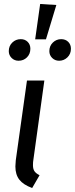

<svg xmlns="http://www.w3.org/2000/svg" viewBox="-20 -930 375 961"><path d="M147 -130Q145 -120 145 -103Q145 -84 152.5 -73Q160 -62 178 -53L141 11Q97 -5 77 -30.5Q57 -56 57 -97Q57 -106 59 -128L115 -527H202ZM262 -905 210 -733H156L181 -910ZM132 -686Q132 -660 115 -643Q98 -626 73 -626Q52 -626 38 -640Q24 -654 24 -674Q24 -700 41.5 -717Q59 -734 84 -734Q105 -734 118.5 -720.5Q132 -707 132 -686ZM335 -686Q335 -660 317.5 -643Q300 -626 276 -626Q255 -626 241 -640Q227 -654 227 -674Q227 -700 244.5 -717Q262 -734 286 -734Q308 -734 321.5 -720.5Q335 -707 335 -686Z"/></svg>

Font: Fira Sans Condensed
Style: Italic
Weight: 400
Width: 3
Italic angle: -8°
Designer: bBox Type GmbH & Carrois Corporate GbR & Edenspiekermann AG
Foundry: bBox Type GmbH & Carrois Corporate GbR & Edenspiekermann AG
Version: Version 4.301